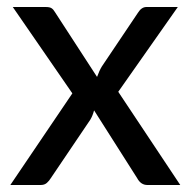

<svg xmlns="http://www.w3.org/2000/svg" viewBox="-20 -528 544 548"><path d="M494.5 0H400.5Q382 0 371.5 -19.5L248.5 -213Q244.5 -197.5 237.5 -186L125 -19.5Q120.5 -12 113.8 -6Q107 0 96.5 0H9.5L186.5 -261.5L16.5 -508H110.5Q122 -508 127.2 -504.5Q132.5 -501 136.5 -494L257 -308.5Q263.5 -326.5 270.5 -338L374 -492Q384 -508 398 -508H487.5L317.5 -266Z"/></svg>

Font: Verano Sans Medium
Style: Regular
Weight: 500
Designer: Lukasz Dziedzic with Adam Twardoch and Botio Nikoltchev
Foundry: tyPoland Lukasz Dziedzic
Version: Version 3.001;December 28, 2019;FontCreator 12.0.0.2547 64-b